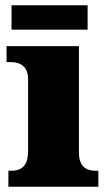

<svg xmlns="http://www.w3.org/2000/svg" viewBox="-20 -712 416 732"><path d="M12 0V-61H24Q43 -61 57 -68Q71 -75 79 -91Q87 -107 87 -135V-409Q87 -434 78.5 -448Q70 -462 56 -468.5Q42 -475 24 -475H5V-536H281V-131Q281 -105 289 -89.5Q297 -74 311.5 -67.5Q326 -61 344 -61H355V0ZM24 -599V-692H314V-599Z"/></svg>

Font: Noto Serif Khmer Black
Style: Regular
Weight: 900
Version: Version 2.003